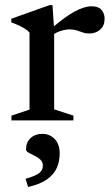

<svg xmlns="http://www.w3.org/2000/svg" viewBox="-20 -469 436 748"><path d="M336 -444.5Q363 -444.5 375.2 -430.8Q387.5 -417 387.5 -395.5Q387.5 -369 370.5 -353.8Q353.5 -338.5 327.5 -338.5Q313.5 -338.5 302 -342.8Q290.5 -347 278.2 -350.8Q266 -354.5 251 -354.5Q239 -354.5 226 -351.2Q213 -348 200.5 -342Q188 -336 177.5 -327.5L167.5 -347.5Q197.5 -373.5 222 -392Q246.5 -410.5 267 -422Q287.5 -433.5 304.8 -439Q322 -444.5 336 -444.5ZM191 -353.5V-43L266 -18.5V0H24.5V-18.5L95 -42V-342Q88.5 -350 78.5 -356.2Q68.5 -362.5 55 -369Q41.5 -375.5 24 -382V-396L173 -449H184.5ZM79.5 227.5Q118.5 216.5 132.8 205.2Q147 194 147 176.5Q147 162 137.2 153Q127.5 144 114.5 137.8Q101.5 131.5 91.5 125.8Q81.5 120 81.5 113Q81.5 85.5 99.2 69Q117 52.5 145 52.5Q173.5 52.5 193 72.5Q212.5 92.5 212.5 129Q212.5 158.5 201.8 184Q191 209.5 164.2 229Q137.5 248.5 89.5 259.5Z"/></svg>

Font: Newsreader 24pt Medium
Style: Regular
Weight: 500
Designer: Hugues Gentile
Foundry: Production Type
Version: Version 1.003